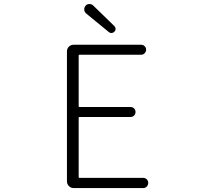

<svg xmlns="http://www.w3.org/2000/svg" viewBox="-20 -956 1040 976"><path d="M354.5 0Q339.8 0 330.1 -10.3Q320.3 -20.5 320.3 -35.2V-694.3Q320.3 -709 330.1 -718.8Q339.8 -728.5 354.5 -728.5H697.3Q708 -728.5 715.3 -721.2Q722.7 -713.9 722.7 -703.6Q722.7 -693.4 715.3 -685.5Q708 -677.7 697.3 -677.7H383.8Q379.9 -677.7 379.9 -673.8V-416Q379.9 -412.1 383.8 -412.1H643.6Q654.3 -412.1 661.6 -404.8Q668.9 -397.5 668.9 -386.7Q668.9 -376 661.6 -368.7Q654.3 -361.3 643.6 -361.3H383.8Q379.9 -361.3 379.9 -356.4V-56.6Q379.9 -51.8 383.8 -51.8H708Q718.8 -51.8 726.1 -44.4Q733.4 -37.1 733.4 -26.4Q733.4 -15.6 726.1 -7.8Q718.8 0 708 0ZM561.5 -794.9Q556.6 -789.1 547.9 -788.1Q546.9 -788.1 545.9 -788.1Q539.1 -788.1 533.2 -793L418.9 -886.7Q408.2 -895.5 408.2 -909.2Q408.2 -918.9 415 -926.8Q421.9 -935.5 433.6 -935.5Q434.6 -935.5 434.6 -935.5Q445.3 -935.5 453.1 -928.7L560.5 -824.2Q567.4 -817.4 567.4 -808.6Q567.4 -800.8 561.5 -794.9Z"/></svg>

Font: Gen Jyuu Gothic L Monospace Light
Style: Regular
Weight: 300
Designer: [Source Han Sans]
Ryoko NISHIZUKA  (kana & ideographs); Paul D. Hunt (Latin, Greek & Cyrillic); Wenlong ZHANG  (bopomofo
Version: Version 1.002.20150607